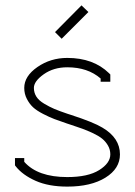

<svg xmlns="http://www.w3.org/2000/svg" viewBox="-20 -690 504 719"><path d="M210.9 -544.9 186 -569.8 285.2 -669.9 311 -645ZM231.9 -264.2Q236.3 -262.7 245.6 -259.8Q330.1 -232.4 363.8 -211.9Q429.2 -173.3 429.2 -111.8Q429.2 -58.6 375 -24.9Q320.8 8.8 231.9 8.8Q162.1 8.8 113.3 -12.9Q64.5 -34.7 39.1 -66.9L36.1 -70.8V-98.1H70.8V-84Q121.1 -26.9 231.9 -26.9Q309.6 -26.9 351.3 -53Q393.1 -79.1 393.1 -111.8Q393.1 -129.9 384.3 -145Q375.5 -160.2 362.5 -170.7Q349.6 -181.2 328.4 -191.2Q307.1 -201.2 288.3 -208Q269.5 -214.8 242.7 -223.6Q235.4 -226.1 231.9 -227.1Q202.1 -237.3 183.8 -244.1Q165.5 -251 141.4 -263.4Q117.2 -275.9 103.8 -288.3Q90.3 -300.8 80.6 -319.6Q70.8 -338.4 70.8 -360.8Q70.8 -404.8 120.1 -439Q169.4 -473.1 231.9 -473.1Q329.6 -473.1 388.2 -416L393.1 -411.1V-383.8H356.9V-396Q308.6 -438 231.9 -438Q180.7 -438 143.8 -411.9Q106.9 -385.7 106.9 -360.8Q106.9 -342.8 116.2 -328.1Q125.5 -313.5 145.3 -301.8Q165 -290 183.3 -282.2Q201.7 -274.4 231.9 -264.2Z"/></svg>

Font: Rawengulk
Style: Regular
Weight: 400
Version: Version 0.92